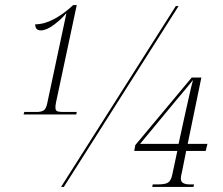

<svg xmlns="http://www.w3.org/2000/svg" viewBox="-20 -738 882 758"><path d="M73 -286 76 -296H126Q140 -296 150.5 -301Q161 -306 166 -328L242 -685H241Q221 -661 192 -639.5Q163 -618 141 -618Q119 -618 119 -642Q155 -642 194 -663Q233 -684 269 -718H283L201 -333Q198 -318 199 -310Q200 -300 208.5 -298Q217 -296 228 -296H283L281 -286ZM221 0 674 -714H685L232 0ZM581 0 583 -10H603Q633 -10 644 -17.5Q655 -25 660 -48L680 -142H510L514 -165L737 -432H775L721 -170H799L792 -142H715L699 -62Q697 -54 695.5 -46.5Q694 -39 694 -32Q694 -10 730 -10H746L744 0ZM533 -170H685L711 -289Q718 -319 726.5 -358Q735 -397 742 -422Q730 -407 712.5 -386Q695 -365 678 -345Z"/></svg>

Font: Noto Serif Display Condensed ExtraLight
Style: Italic
Weight: 200
Width: 3
Italic angle: -12°
Designer: Monotype Design Team
Foundry: Monotype Imaging Inc.
Version: Version 2.009